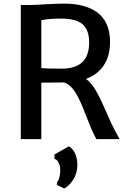

<svg xmlns="http://www.w3.org/2000/svg" viewBox="-20 -771 713 1064"><path d="M335.4 273.4 295.4 253.4V240.7Q314 216.3 314 169.9Q314 149.9 304.9 131.1Q295.9 112.3 281.7 109.4V85L361.3 40Q380.4 48.8 394.5 76.7Q408.7 104.5 408.7 143.1Q408.7 189.5 385.3 225.3Q361.8 261.2 335.4 273.4ZM514.2 0Q510.3 -5.4 487.3 -54.7Q478.5 -74.2 464.1 -111.8Q449.7 -149.4 438 -177.7Q426.3 -206.1 410.6 -236.6Q395 -267.1 376 -287.1Q356.9 -307.1 335 -314Q306.6 -313 209 -313V0H95.2V-743.2H143.1Q164.6 -743.2 230.2 -747.1Q295.9 -751 335.4 -751Q393.1 -751 438.7 -739Q484.4 -727.1 518.6 -702.4Q552.7 -677.7 571.3 -636.5Q589.8 -595.2 589.8 -540Q589.8 -460.4 554.9 -408.7Q520 -356.9 456.5 -333.5Q486.8 -312.5 513.4 -265.4Q540 -218.3 568.8 -150.6Q597.7 -83 613.3 -54.7Q620.6 -40.5 643.1 0ZM209 -393.6Q234.9 -390.6 322.3 -390.6Q474.1 -390.6 474.1 -535.2Q474.1 -604 438 -636Q401.9 -668 318.4 -668Q251.5 -668 209 -659.2Z"/></svg>

Font: HaufeMerriweatherSans
Style: Regular
Weight: 400
Designer: Eben Sorkin ( eben@eyebytes.com )
Foundry: Eben Sorkin
Version: Version 1.56